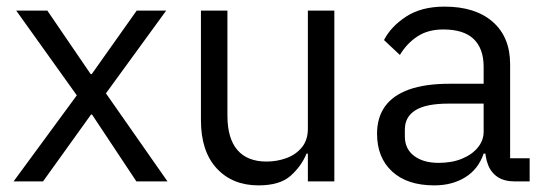

<svg xmlns="http://www.w3.org/2000/svg" viewBox="-20 -548 1649 580"><path d="M21 0 212 -260 29 -516H123L254 -324H257L393 -516H482L300 -266L486 0H392L258 -202H255L110 0Z M910 0V-84H906Q891 -47 858.5 -17.5Q826 12 761 12Q682 12 634.5 -39.5Q587 -91 587 -185V-516H667V-199Q667 -130 697 -95Q727 -60 785 -60Q817 -60 845.5 -70.5Q874 -81 892 -103Q910 -125 910 -159V-516H990V0Z M1580 0H1535Q1503 0 1483 -13.5Q1463 -27 1454 -51Q1445 -75 1445 -106V-113L1476 -84H1441Q1425 -37 1385.5 -12.5Q1346 12 1292 12Q1210 12 1164.5 -30Q1119 -72 1119 -144Q1119 -193 1143 -226.5Q1167 -260 1215.5 -277.5Q1264 -295 1339 -295H1441V-346Q1441 -401 1411 -430Q1381 -459 1319 -459Q1273 -459 1241 -438Q1209 -417 1188 -382L1140 -427Q1161 -468 1207 -498Q1253 -528 1323 -528Q1416 -528 1468.5 -482Q1521 -436 1521 -354V-70H1580ZM1441 -235H1335Q1267 -235 1235 -215Q1203 -195 1203 -157V-136Q1203 -98 1231 -77Q1259 -56 1305 -56Q1345 -56 1375.5 -68.5Q1406 -81 1423.5 -102.5Q1441 -124 1441 -150Z"/></svg>

Font: IBM Plex Sans
Style: Regular
Weight: 400
Designer: Mike Abbink, Paul van der Laan, Pieter van Rosmalen
Foundry: Bold Monday
Version: Version 3.201